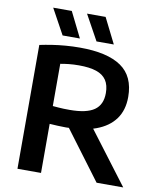

<svg xmlns="http://www.w3.org/2000/svg" viewBox="-100 -1026 914 1104"><g transform="rotate(10 357.0 -474.0)"><path d="M78.5 0V-723Q111.5 -730 149.8 -736Q188 -742 229 -745.2Q270 -748.5 312 -748.5Q472.5 -748.5 553.2 -693Q634 -637.5 634 -517Q634 -439.5 596 -387.5Q558 -335.5 486 -309Q414 -282.5 311 -282.5Q285 -282.5 262.5 -283.8Q240 -285 216 -286.5V0ZM540.5 0 282.5 -345H435L696 0ZM315.5 -385.5Q413 -385.5 458.2 -417Q503.5 -448.5 503.5 -516.5Q503.5 -563 484.2 -591.8Q465 -620.5 425.5 -633.8Q386 -647 324 -647Q292 -647 266 -644.2Q240 -641.5 216 -637V-390.5Q233.5 -389 248.8 -387.8Q264 -386.5 280 -386Q296 -385.5 315.5 -385.5ZM399 -800 317.5 -948H426L500 -800ZM201 -800 120 -948H228.5L302 -800Z"/></g></svg>

Font: Encode Sans SC SemiExpanded SemiBold
Style: Regular
Weight: 600
Width: 6
Designer: Multiple Designers
Foundry: Impallari Type
Version: Version 3.002